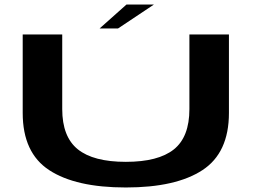

<svg xmlns="http://www.w3.org/2000/svg" viewBox="-20 -827 1136 850"><path d="M537 3Q759 3 876.2 -73.8Q993.5 -150.5 993.5 -327V-674.5H818.5V-344Q818.5 -220.5 749.5 -165.5Q680.5 -110.5 537 -110.5Q393.5 -110.5 324.5 -166Q255.5 -221.5 255.5 -344V-674.5H80.5V-327Q80.5 -150.5 197.8 -73.8Q315 3 537 3ZM421 -701H502.5L661.5 -807H540Z"/></svg>

Font: Anybody ExtraExpanded SemiBold
Style: Regular
Weight: 600
Width: 8
Version: Version 1.113;gftools[0.9.25]